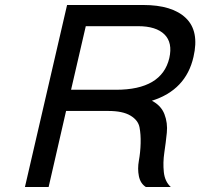

<svg xmlns="http://www.w3.org/2000/svg" viewBox="-20 -750 803 770"><path d="M324 -645 265 -390H445Q629 -390 659 -517Q673 -579 639.5 -612Q606 -645 534 -645ZM344 -730H554Q671 -730 725.5 -677.5Q780 -625 756 -522Q726 -389 589 -346Q626 -327 639.5 -292Q653 -257 649 -217.5Q645 -178 639 -138Q633 -98 637 -60Q641 -22 665 0H565Q543 -14 537 -43.5Q531 -73 537 -106Q543 -139 544 -175Q545 -211 539.5 -239.5Q534 -268 503 -286.5Q472 -305 415 -305H245L175 0H80L249 -730Z"/></svg>

Font: Miedinger
Style: Italic
Weight: 400
Italic angle: -13°
Version: Version 001.000